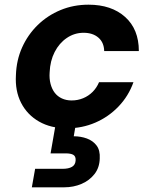

<svg xmlns="http://www.w3.org/2000/svg" viewBox="-20 -536 652 820"><path d="M266 12Q197 12 146.5 -17Q96 -46 70 -97Q44 -148 48 -215Q50 -279 74.5 -333.5Q99 -388 141 -429Q183 -470 238.5 -493Q294 -516 358 -516Q456 -516 514.5 -463.5Q573 -411 573 -318H425Q424 -355 400 -375.5Q376 -396 337 -396Q298 -396 265.5 -374Q233 -352 213.5 -314Q194 -276 192 -227Q190 -200 196 -177.5Q202 -155 214 -139.5Q226 -124 244.5 -115.5Q263 -107 286 -107Q312 -107 335 -116.5Q358 -126 375.5 -143.5Q393 -161 403 -185H550Q529 -126 486.5 -81.5Q444 -37 387.5 -12.5Q331 12 266 12ZM116 264 130 185H247Q273 185 287.5 176.5Q302 168 303 149Q304 132 293.5 125.5Q283 119 260 119H196L218 -7H304L295 46Q325 46 351 55.5Q377 65 392.5 85.5Q408 106 406 141Q405 180 383.5 207.5Q362 235 328 249.5Q294 264 254 264Z"/></svg>

Font: DM Sans ExtraBold
Style: Italic
Weight: 800
Italic angle: -10°
Designer: Colophon Foundry, Jonny Pinhorn
Foundry: Colophon Foundry
Version: Version 4.004;gftools[0.9.30]